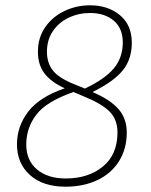

<svg xmlns="http://www.w3.org/2000/svg" viewBox="-20 -694 568 724"><path d="M458 -194Q458 -133 429 -86.5Q400 -40 347.5 -15Q295 10 227 10Q142 10 93 -34Q44 -78 44 -150Q44 -217 86 -272.5Q128 -328 224 -361Q172 -385 147.5 -417.5Q123 -450 123 -499Q123 -552 150.5 -591.5Q178 -631 223 -652.5Q268 -674 320 -674Q387 -674 432 -637Q477 -600 477 -533Q477 -470 442.5 -428Q408 -386 329 -347Q396 -318 427 -282.5Q458 -247 458 -194ZM261 -376 300 -360Q376 -396 409.5 -436.5Q443 -477 443 -534Q443 -587 409 -616Q375 -645 320 -645Q276 -645 238.5 -627Q201 -609 179 -576Q157 -543 157 -499Q157 -456 180 -427.5Q203 -399 261 -376ZM423 -195Q423 -243 393.5 -273Q364 -303 295 -331L257 -347Q154 -311 116.5 -261Q79 -211 79 -149Q79 -89 119.5 -55Q160 -21 228 -21Q313 -21 368 -66Q423 -111 423 -195Z"/></svg>

Font: FiraGO UltraLight
Style: Italic
Weight: 200
Italic angle: -8°
Designer: bBox Type GmbH
Foundry: bBox Type GmbH
Version: Version 1.001